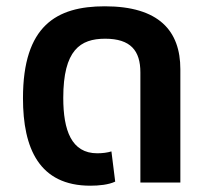

<svg xmlns="http://www.w3.org/2000/svg" viewBox="-20 -580 667 610"><path d="M267 10C294 10 325 7 346 -3L334 -99C321 -95 306 -93 289 -93C207 -93 181 -166 181 -269C181 -421 235 -457 314 -457C395 -457 426 -419 426 -350V0H553V-360C553 -482 485 -560 313 -560C159 -560 53 -498 53 -268C53 -108 105 10 267 10Z"/></svg>

Font: Noto Sans Thai Semi
Style: Regular
Weight: 600
Designer: Monotype Design Team
Foundry: Monotype Imaging Inc.
Version: Version 1.901